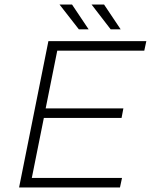

<svg xmlns="http://www.w3.org/2000/svg" viewBox="-20 -825 664 845"><path d="M232 -602 181 -348H523L515 -306H173L120 -42H517L508 0H64L193 -644H624L615 -602ZM242 -805H297L370 -696H327ZM383 -805H438L511 -696H467Z"/></svg>

Font: Montserrat Ace
Style: Light Italic
Weight: 300
Italic angle: -11.3°
Designer: Julieta Ulanovsky
Foundry: Julieta Ulanovsky
Version: Version 1